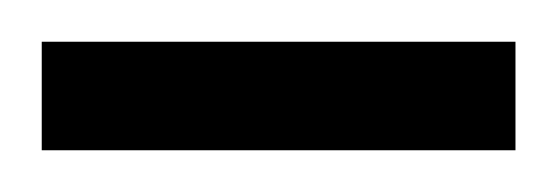

<svg xmlns="http://www.w3.org/2000/svg" viewBox="-20 -2 267 92"><path d="M0 70V18H227V70Z"/></svg>

Font: Bricolage Grotesque 12pt Condensed ExtraLight
Style: Regular
Weight: 200
Width: 3
Designer: Mathieu Triay
Foundry: Atelier Triay
Version: Version 1.001; ttfautohint (v1.8.4.7-5d5b);gftools[0.9.33.de